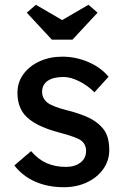

<svg xmlns="http://www.w3.org/2000/svg" viewBox="-20 -773 519 803"><path d="M247 10Q181 10 128 -13Q75 -36 40 -81L110 -141Q140 -106 175.5 -90.5Q211 -75 256 -75Q293 -75 316.5 -93Q340 -111 340 -142Q340 -168 321 -184Q302 -199 234 -217Q176 -232 139 -251Q102 -270 82 -294Q53 -330 53 -385Q53 -429 78 -463Q103 -497 145.5 -516.5Q188 -536 241 -536Q297 -536 349.5 -513.5Q402 -491 434 -452L375 -387Q346 -416 310.5 -433.5Q275 -451 246 -451Q203 -451 179.5 -435Q156 -419 156 -388Q157 -361 178 -344Q199 -327 267 -310Q317 -297 349.5 -281.5Q382 -266 401 -246Q421 -227 429 -202Q437 -177 437 -146Q437 -101 411.5 -65.5Q386 -30 343 -10Q300 10 247 10ZM197 -607 92 -720 130 -753 240 -689 350 -753 388 -720 283 -607Z"/></svg>

Font: Lexend Deca
Style: Regular
Weight: 400
Designer: Bonnie Shaver-Troup, Thomas Jockin
Foundry: Lexend
Version: Version 1.008; ttfautohint (v1.8.4.7-5d5b)